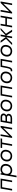

<svg xmlns="http://www.w3.org/2000/svg" viewBox="3929 -4496 766 8665"><g transform="rotate(-90 4312.5 -163.0)"><path d="M46 0H120L198 -450H501L423 0H497L587 -520H136Z M643 200H717L768 -89C807 -30 876 6 963 6C1146 6 1248 -148 1248 -295C1248 -432 1153 -526 1003 -526C942 -526 879 -505 830 -463C830 -485 828 -508 826 -520H769ZM962 -68C912 -68 798 -91 798 -230C798 -334 855 -453 988 -453C1099 -453 1168 -391 1168 -289C1168 -181 1102 -68 962 -68Z M1603 4C1787 4 1885 -145 1885 -293C1885 -428 1794 -524 1637 -524C1460 -524 1358 -377 1358 -227C1358 -38 1521 4 1603 4ZM1608 -68C1504 -68 1437 -133 1437 -233C1437 -340 1506 -452 1636 -452C1717 -452 1806 -406 1806 -287C1806 -181 1739 -68 1608 -68Z M1964 -450H2139L2061 0H2135L2213 -450H2388L2400 -520H1976Z M2420 0H2480L2866 -394H2870L2802 0H2876L2966 -520H2902L2520 -131H2516L2584 -520H2510Z M3058 0H3312C3430 0 3509 -63 3509 -160C3509 -204 3484 -241 3439 -263C3493 -290 3524 -336 3524 -395C3524 -461 3465 -520 3376 -520H3148ZM3144 -70 3172 -231H3339C3399 -231 3431 -198 3431 -159C3431 -102 3380 -70 3321 -70ZM3184 -299 3210 -450H3369C3418 -450 3445 -419 3445 -384C3445 -338 3413 -299 3348 -299Z M3864 4C4048 4 4146 -145 4146 -293C4146 -428 4055 -524 3898 -524C3721 -524 3619 -377 3619 -227C3619 -38 3782 4 3864 4ZM3869 -68C3765 -68 3698 -133 3698 -233C3698 -340 3767 -452 3897 -452C3978 -452 4067 -406 4067 -287C4067 -181 4000 -68 3869 -68Z M4247 0H4321L4399 -450H4702L4624 0H4698L4788 -520H4337Z M5134 4C5318 4 5416 -145 5416 -293C5416 -428 5325 -524 5168 -524C4991 -524 4889 -377 4889 -227C4889 -38 5052 4 5134 4ZM5139 -68C5035 -68 4968 -133 4968 -233C4968 -340 5037 -452 5167 -452C5248 -452 5337 -406 5337 -287C5337 -181 5270 -68 5139 -68Z M5464 7C5548 7 5607 -35 5647 -245L5687 -450H5904L5825 0H5900L5991 -520H5628L5579 -261C5549 -105 5521 -61 5466 -61C5456 -61 5445 -63 5436 -68L5424 0C5435 4 5448 7 5464 7Z M6336 4C6520 4 6618 -145 6618 -293C6618 -428 6527 -524 6370 -524C6193 -524 6091 -377 6091 -227C6091 -38 6254 4 6336 4ZM6341 -68C6237 -68 6170 -133 6170 -233C6170 -340 6239 -452 6369 -452C6450 -452 6539 -406 6539 -287C6539 -181 6472 -68 6341 -68Z M6612 0H6706L6958 -257H6966L6922 0H6996L7040 -257H7048L7212 0H7306L7123 -277L7381 -520H7294L7053 -293H7047L7086 -520H7012L6973 -293H6967L6804 -520H6717L6891 -276Z M7866 -520 7829 -305H7536L7573 -520H7498L7408 0H7483L7524 -235H7817L7776 0H7851L7941 -520Z M8033 0H8093L8479 -394H8483L8415 0H8489L8579 -520H8515L8133 -131H8129L8197 -520H8123Z"/></g></svg>

Font: Fixel Display
Style: Italic
Weight: 400
Italic angle: -10°
Designer: AlfaBravo + MacPaw
Foundry: Kyrylo Tkachov, Marchela Mozhyna, Serhii Makarenko, Maria Weinstein, Zakhar Kryvoshyya
Version: Version 1.210;Glyphs 3.2 (3217)